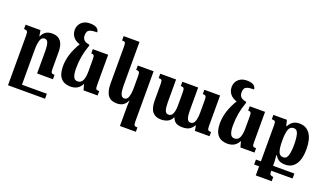

<svg xmlns="http://www.w3.org/2000/svg" viewBox="-88 -1386 3839 2255"><g transform="rotate(20 1831.0 -259.0)"><path d="M498 -114Q498 -75 507 -64.5Q516 -54 545 -54V0H347V-281Q347 -345 335 -380.5Q323 -416 291 -416Q254 -416 239.5 -371Q225 -326 225 -262V185H536V247H73V-379Q73 -416 63 -427Q53 -438 24 -438V-492H210L222 -420H226Q245 -460 275 -481Q305 -502 357 -502Q426 -502 462 -458Q498 -414 498 -324Z M766 11Q688 11 645.5 -36.5Q603 -84 603 -185Q603 -261 627 -336Q651 -411 700 -493Q648 -508 617.5 -544.5Q587 -581 587 -634Q587 -668 603.5 -698Q620 -728 652 -746.5Q684 -765 731 -765Q788 -765 815.5 -746.5Q843 -728 845 -695Q789 -695 762 -685.5Q735 -676 726.5 -657.5Q718 -639 718 -614Q718 -582 734.5 -559.5Q751 -537 809 -526V-512Q781 -434 768.5 -363Q756 -292 756 -214Q756 -144 771.5 -109.5Q787 -75 822 -75Q868 -75 886.5 -116.5Q905 -158 905 -228V-379Q905 -417 897 -428Q889 -439 864 -439V-492H1056V-112Q1056 -73 1064.5 -63.5Q1073 -54 1103 -54V0H927L908 -70H904Q882 -28 848 -8.5Q814 11 766 11Z M1472 247V-4Q1472 -20 1473.5 -36.5Q1475 -53 1476 -69H1472Q1450 -25 1419.5 -7Q1389 11 1344 11Q1270 11 1234 -36.5Q1198 -84 1198 -185V-642Q1198 -684 1190.5 -695Q1183 -706 1152 -706V-760H1350V-215Q1350 -149 1362.5 -111.5Q1375 -74 1407 -74Q1444 -74 1458 -117.5Q1472 -161 1472 -228V-379Q1472 -417 1462.5 -427.5Q1453 -438 1426 -438V-492H1624V134Q1624 174 1632.5 183.5Q1641 193 1671 193V247Z M2258 -492H2455V-111Q2455 -75 2463 -63.5Q2471 -52 2502 -52V0H2319L2308 -64H2304Q2283 -28 2251.5 -8.5Q2220 11 2165 11Q2117 11 2086.5 -5.5Q2056 -22 2040 -65H2035Q2016 -24 1980 -6.5Q1944 11 1896 11Q1827 11 1790 -33.5Q1753 -78 1753 -178V-377Q1753 -418 1745 -428Q1737 -438 1707 -438V-492H1905V-207Q1905 -143 1916.5 -108Q1928 -73 1962 -73Q1998 -73 2014 -110.5Q2030 -148 2030 -215V-376Q2030 -416 2021 -427.5Q2012 -439 1983 -439V-492H2181V-207Q2181 -142 2193 -107.5Q2205 -73 2237 -73Q2274 -73 2289 -114.5Q2304 -156 2304 -227V-378Q2304 -417 2295.5 -428Q2287 -439 2258 -439Z M2727 11Q2649 11 2606.5 -36.5Q2564 -84 2564 -185Q2564 -261 2588 -336Q2612 -411 2661 -493Q2609 -508 2578.5 -544.5Q2548 -581 2548 -634Q2548 -668 2564.5 -698Q2581 -728 2613 -746.5Q2645 -765 2692 -765Q2749 -765 2776.5 -746.5Q2804 -728 2806 -695Q2750 -695 2723 -685.5Q2696 -676 2687.5 -657.5Q2679 -639 2679 -614Q2679 -582 2695.5 -559.5Q2712 -537 2770 -526V-512Q2742 -434 2729.5 -363Q2717 -292 2717 -214Q2717 -144 2732.5 -109.5Q2748 -75 2783 -75Q2829 -75 2847.5 -116.5Q2866 -158 2866 -228V-379Q2866 -417 2858 -428Q2850 -439 2825 -439V-492H3017V-112Q3017 -73 3025.5 -63.5Q3034 -54 3064 -54V0H2888L2869 -70H2865Q2843 -28 2809 -8.5Q2775 11 2727 11Z M3108 133V71H3170V-385Q3170 -418 3161 -428Q3152 -438 3121 -438V-492H3290L3308 -420H3314Q3335 -461 3366.5 -481.5Q3398 -502 3447 -502Q3531 -502 3577.5 -436.5Q3624 -371 3624 -245Q3624 -120 3578 -55Q3532 10 3452 10Q3404 10 3374 -5.5Q3344 -21 3322 -60H3315Q3320 -19 3321 12Q3322 43 3322 63V71H3588V133H3322V141Q3322 175 3334 184Q3346 193 3369 193V247H3170V133ZM3399 -63Q3441 -63 3455.5 -113.5Q3470 -164 3470 -245Q3470 -327 3456.5 -377.5Q3443 -428 3401 -428Q3356 -428 3339 -384Q3322 -340 3322 -246Q3322 -155 3337.5 -109Q3353 -63 3399 -63Z"/></g></svg>

Font: Noto Serif Armenian Condensed ExtraBold
Style: Regular
Weight: 800
Width: 3
Designer: Monotype Design Team
Foundry: Monotype Imaging Inc.
Version: Version 2.008; ttfautohint (v1.8.4.7-5d5b)